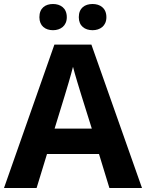

<svg xmlns="http://www.w3.org/2000/svg" viewBox="-20 -940 730 960"><path d="M177 -854C177 -810 207 -789 245 -789C282 -789 314 -810 314 -854C314 -900 282 -920 245 -920C207 -920 177 -900 177 -854ZM374 -854C374 -810 404 -789 443 -789C480 -789 512 -810 512 -854C512 -900 480 -920 443 -920C404 -920 374 -900 374 -854ZM527 0H690L437 -717H252L0 0H163L215 -170H475ZM387 -463 439 -297H253L304 -463C311 -485 335 -566 345 -606C355 -566 377 -496 387 -463Z"/></svg>

Font: Noto Sans Malayalam
Style: Bold
Weight: 700
Designer: Jelle Bosma - Monotype Design Team
Foundry: Monotype Imaging Inc.
Version: Version 2.104